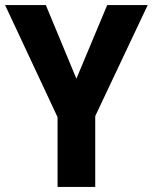

<svg xmlns="http://www.w3.org/2000/svg" viewBox="-20 -734 600 754"><path d="M280 -425 401 -714H560L354 -278V0H206V-274L0 -714H160Z"/></svg>

Font: Noto Sans Bengali SemiCondensed
Style: Bold
Weight: 700
Width: 4
Designer: Jelle Bosma - Monotype Design Team
Foundry: Monotype Imaging Inc.
Version: Version 2.003